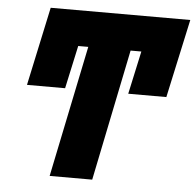

<svg xmlns="http://www.w3.org/2000/svg" viewBox="-51 -766 833 818"><g transform="rotate(5 365.0 -357.0)"><path d="M373 0 488 -562H534L494 -378H657L730 -714H133L61 -378H224L264 -562H307L191 0Z"/></g></svg>

Font: Noto Sans Display SemiCondensed Black
Style: Italic
Weight: 900
Width: 4
Designer: Monotype Design team
Foundry: Monotype Imaging Inc.
Version: 1.000